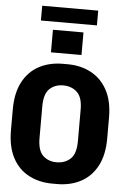

<svg xmlns="http://www.w3.org/2000/svg" viewBox="-66 -1071 731 1127"><g transform="rotate(5 300.0 -507.5)"><path d="M287 10Q208 10 146.5 -22.5Q85 -55 51 -120Q17 -185 17 -281V-404Q17 -501 51.5 -566Q86 -631 147 -663.5Q208 -696 287 -696H314Q393 -696 454 -663Q515 -630 549.5 -565.5Q584 -501 584 -404V-281Q584 -185 549.5 -120Q515 -55 454 -22.5Q393 10 314 10ZM300 -117Q349 -117 381.5 -147Q414 -177 414 -251V-437Q414 -510 381.5 -540Q349 -570 300 -570Q251 -570 219.5 -540Q188 -510 188 -437V-251Q188 -177 219.5 -147Q251 -117 300 -117ZM136 -938V-1025H466V-938ZM211 -757V-890H391V-757Z"/></g></svg>

Font: Chivo Mono
Style: Bold
Weight: 700
Monospace: yes
Designer: Hector Gatti
Foundry: Omnibus-Type
Version: Version 1.008; ttfautohint (v1.8.4.7-5d5b)